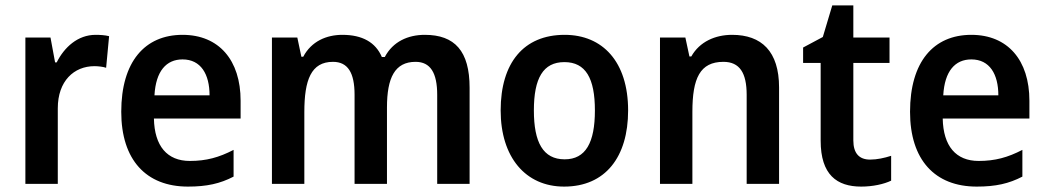

<svg xmlns="http://www.w3.org/2000/svg" viewBox="-20 -747 3874 711"><path d="M334 -618C268 -618 218 -572 190 -516H184L167 -608H74V-66H194V-346C194 -447 254 -502 330 -502C342 -502 362 -500 373 -496L384 -613C369 -617 349 -618 334 -618Z M656 -618C516 -618 429 -518 429 -333C429 -155 521 -56 676 -56C746 -56 795 -67 845 -93V-192C791 -164 744 -151 683 -151C599 -151 552 -206 550 -308H871V-374C871 -524 791 -618 656 -618ZM656 -527C724 -527 756 -472 756 -394H552C557 -484 596 -527 656 -527Z M1553 -618C1491 -618 1435 -593 1405 -536H1394C1371 -590 1322 -618 1248 -618C1189 -618 1133 -594 1103 -537H1096L1081 -608H987V-66H1107V-332C1107 -451 1132 -518 1213 -518C1268 -518 1293 -478 1293 -396V-66H1413V-349C1413 -459 1442 -518 1519 -518C1574 -518 1599 -477 1599 -396V-66H1719V-422C1719 -558 1664 -618 1553 -618Z M2306 -338C2306 -519 2211 -618 2071 -618C1919 -618 1834 -514 1834 -338C1834 -165 1926 -56 2069 -56C2222 -56 2306 -166 2306 -338ZM1957 -338C1957 -457 1991 -517 2070 -517C2149 -517 2183 -457 2183 -338C2183 -219 2149 -157 2071 -157C1991 -157 1957 -220 1957 -338Z M2691 -618C2629 -618 2571 -593 2540 -538H2533L2518 -608H2424V-66H2544V-333C2544 -457 2572 -518 2659 -518C2719 -518 2745 -477 2745 -396V-66H2865V-423C2865 -557 2800 -618 2691 -618Z M3202 -156C3162 -156 3140 -179 3140 -227V-514H3274V-608H3140V-727H3062L3027 -610L2954 -571V-514H3019V-226C3019 -100 3079 -56 3169 -56C3212 -56 3253 -65 3280 -78V-170C3255 -162 3228 -156 3202 -156Z M3577 -618C3437 -618 3350 -518 3350 -333C3350 -155 3442 -56 3597 -56C3667 -56 3716 -67 3766 -93V-192C3712 -164 3665 -151 3604 -151C3520 -151 3473 -206 3471 -308H3792V-374C3792 -524 3712 -618 3577 -618ZM3577 -527C3645 -527 3677 -472 3677 -394H3473C3478 -484 3517 -527 3577 -527Z"/></svg>

Font: Noto Sans Malayalam UI SemiCondensed SemiBold
Style: Regular
Weight: 600
Width: 4
Designer: Jelle Bosma - Monotype Design Team
Foundry: Monotype Imaging Inc.
Version: Version 2.104